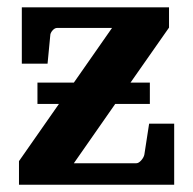

<svg xmlns="http://www.w3.org/2000/svg" viewBox="-20 -508 531 528"><path d="M459 0H32.2V-64.9L142.1 -222.2H83V-280.8H183.1L288.1 -431.2H137.2Q130.4 -431.2 124.3 -424.1Q118.2 -417 118.2 -410.2L110.8 -333H40V-487.8H444.8V-432.1L338.9 -280.8H392.1V-222.2H296.9L183.1 -59.1H355Q361.3 -59.1 368.4 -67.1Q375.5 -75.2 377 -83L390.1 -168H459Z"/></svg>

Font: Veleka
Style: Bold
Weight: 700
Designer: Stefan Peev, Context Ltd, 2016; SIL International, 1997-2014.
Foundry: Stefan Peev, Context Ltd, 2016
Version: Version 1.000